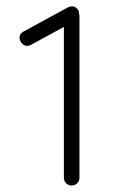

<svg xmlns="http://www.w3.org/2000/svg" viewBox="-20 -562 355 592"><path d="M177 -14V-479L76 -424Q57 -414 44 -433Q33 -454 53 -465L189 -539Q209 -549 222 -530Q224 -522 224 -518Q225 -516 225 -511V-14Q225 -4 218 3Q211 10 201 10Q191 10 184 3Q177 -4 177 -14Z"/></svg>

Font: Hoogli
Style: Regular
Weight: 400
Designer: Anand Singh Naorem
Foundry: Brand New Type
Version: Version 1.00 b007